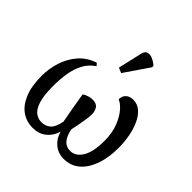

<svg xmlns="http://www.w3.org/2000/svg" viewBox="-208 -983 1167 1167"><g transform="rotate(45 375.5 -399.5)"><path d="M240 10Q187 10 145.5 -18.5Q104 -47 79.5 -105.5Q55 -164 55 -254Q55 -315 74 -374Q93 -433 132.5 -479Q172 -525 236 -546L250 -530Q208 -502 186 -459.5Q164 -417 156 -366Q148 -315 148 -260Q148 -174 163.5 -129Q179 -84 203 -68Q227 -52 254 -52Q287 -52 311 -72.5Q335 -93 346 -149Q337 -194 327.5 -250.5Q318 -307 311 -349Q324 -358 341.5 -364Q359 -370 376 -370Q411 -370 424 -350Q437 -330 437 -302Q437 -284 432.5 -254Q428 -224 422 -195Q416 -166 413 -151Q431 -52 500 -52Q546 -52 575.5 -100Q605 -148 605 -242Q605 -313 584 -364.5Q563 -416 535.5 -446Q508 -476 487 -482Q487 -511 504.5 -527.5Q522 -544 552 -544Q588 -544 615 -521Q642 -498 660 -459Q678 -420 687 -372Q696 -324 696 -274Q696 -189 673 -125Q650 -61 608 -25.5Q566 10 507 10Q458 10 423.5 -19Q389 -48 377 -94Q362 -46 327 -18Q292 10 240 10ZM385 -606 352 -620 388 -776Q394 -802 412 -807Q430 -812 452 -802.5Q474 -793 493 -776V-764Z"/></g></svg>

Font: Noto Serif SemiCondensed
Style: Regular
Weight: 400
Width: 4
Designer: Monotype Design Team
Foundry: Monotype Imaging Inc.
Version: Version 2.013